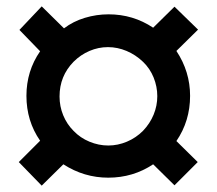

<svg xmlns="http://www.w3.org/2000/svg" viewBox="-20 -642 680 603"><path d="M111 -59 39 -133 106 -200Q63 -262 63 -341Q63 -419 106 -481L41 -548L111 -622L181 -553Q210 -575 246.5 -586Q283 -597 321 -597Q398 -597 461 -555L528 -621L602 -549L534 -482Q577 -417 577 -341Q577 -262 534 -199L601 -133L528 -60L461 -126Q398 -84 320 -84Q244 -84 179 -126ZM429 -231Q451 -254 462.5 -282Q474 -310 474 -340Q474 -370 462.5 -398.5Q451 -427 429 -448Q406 -470 377.5 -482Q349 -494 319 -494Q289 -494 261 -482Q233 -470 211 -448Q167 -403 167 -339Q167 -308 178.5 -280Q190 -252 211 -231Q232 -209 261 -197Q290 -185 320 -185Q350 -185 378.5 -197Q407 -209 429 -231Z"/></svg>

Font: Open Sauce Two
Style: Bold
Weight: 700
Designer: Alfredo Marco Pradil
Foundry: Creative Sauce Fz LLC
Version: Version 1.477